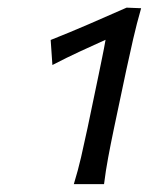

<svg xmlns="http://www.w3.org/2000/svg" viewBox="-20 -783 389 502"><path d="M173 -301.5Q184 -337.5 192 -372Q200 -406.5 209 -449L238 -588Q242.5 -610 247.2 -633Q252 -656 256 -679Q224 -664.5 189.2 -648.5Q154.5 -632.5 117 -613L112.5 -678.5Q163 -698.5 212.2 -719.8Q261.5 -741 311 -763L349 -761.5Q337.5 -721.5 328.2 -681Q319 -640.5 310 -599L278 -447.5Q269 -404.5 262.8 -371Q256.5 -337.5 252 -301.5Z"/></svg>

Font: Commissioner Flair
Style: Italic
Weight: 400
Italic angle: -12°
Designer: Kostas Bartsokas
Foundry: Kostas Bartsokas
Version: Version 1.000; ttfautohint (v1.8.3)